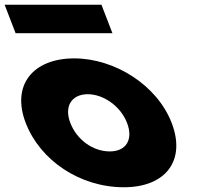

<svg xmlns="http://www.w3.org/2000/svg" viewBox="-184 -774 865 809"><path d="M-164.5 -754 -118.2 -634H289.8L243.5 -754ZM-75.6 -256C-137.3 -416 -44.4 -528 128.6 -528C298.6 -528 477.7 -416 539.4 -256C600.2 -98 514.8 15 337.8 15C152.8 15 -14.8 -98 -75.6 -256ZM112.4 -256C139.3 -186 206.6 -136 278.6 -136C347.6 -136 378.3 -186 351.4 -256C324 -327 251.8 -377 185.8 -377C118.8 -377 85 -327 112.4 -256Z"/></svg>

Font: Hussar
Style: BdOpOblFour
Weight: 700
Foundry: Cannot Into Space Fonts
Version: Version 2.00